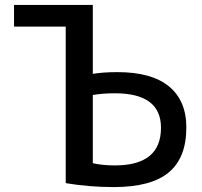

<svg xmlns="http://www.w3.org/2000/svg" viewBox="-20 -750 819 780"><path d="M247 -642H37V-730H357V-450Q399 -457 457 -457Q596 -457 666.5 -399Q737 -341 737 -232Q737 -109 665.5 -49.5Q594 10 442 10Q343 10 247 -6ZM357 -364V-87Q396 -78 447 -78Q634 -78 634 -231Q634 -371 447 -371Q395 -371 357 -364Z"/></svg>

Font: M PLUS 1p Medium
Style: Regular
Weight: 500
Version: Version 1.062